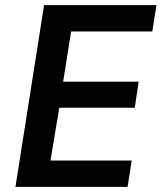

<svg xmlns="http://www.w3.org/2000/svg" viewBox="-20 -725 627 745"><path d="M40 0 151 -705H587L571 -603H256L225 -408H518L503 -307H210L176 -102H491L475 0Z"/></svg>

Font: Nunito Sans 10pt SemiCondensed
Style: Bold Italic
Weight: 700
Width: 4
Italic angle: -9°
Designer: Vernon Adams
Foundry: Vernon Adams
Version: Version 3.101;gftools[0.9.27]